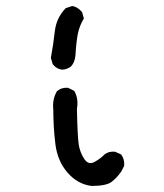

<svg xmlns="http://www.w3.org/2000/svg" viewBox="-20 -613 540 634"><path d="M282 1Q236 -5 203 -43Q170 -81 163 -136.5Q156 -192 156 -251Q152 -284 168 -312Q184 -325 205 -323L225 -313Q240 -288 234 -253Q236 -161 240 -135.5Q244 -110 258 -88.5Q272 -67 292.5 -78.5Q313 -90 325 -103Q339 -114 360 -112L380 -103Q392 -87 390 -65L380 -46Q366 -26 348.5 -12.5Q331 1 282 1ZM214 -393Q201 -384 187 -383Q168 -384 154 -401L148 -422Q156 -465 161 -509.5Q166 -554 197 -586L218 -593Q236 -591 251 -573L257 -552Q243 -529 237.5 -503.5Q232 -478 229 -429Q227 -407 214 -393Z"/></svg>

Font: Kosefont JP
Style: Regular
Weight: 400
Designer: Nozomi Seto 瀬戸のぞみ
Version: Version 3.00;June 19, 2020